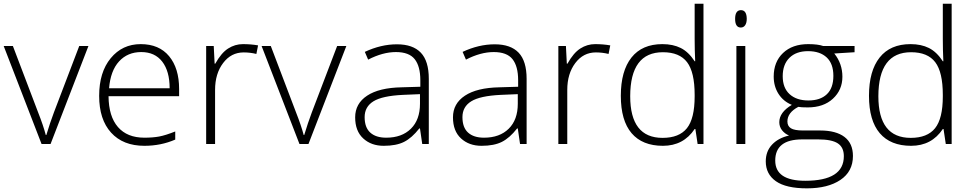

<svg xmlns="http://www.w3.org/2000/svg" viewBox="-20 -780 5264 1040"><path d="M205.1 0 0 -530.8H49.8L187 -169.9Q214.4 -100.6 228 -48.8H231Q251 -115.2 272 -170.9L409.2 -530.8H459L253.9 0Z M570.8 -301.8H898.9Q898.9 -394 858.9 -446Q818.8 -498 745.1 -498Q671.4 -498 625 -447.5Q578.6 -397 570.8 -301.8ZM950.2 -297.9V-258.8H567.9Q568.8 -149.4 618.9 -91.8Q668.9 -34.2 762.2 -34.2Q807.6 -34.2 842 -40.5Q876.5 -46.9 929.2 -67.9V-23.9Q851.6 9.8 762.2 9.8Q646.5 9.8 581.8 -61.5Q517.1 -132.8 517.1 -260.7Q517.1 -388.7 579.8 -464.8Q642.6 -541 742.2 -541Q841.8 -541 896 -475.6Q950.2 -410.2 950.2 -297.9Z M1377.9 -534.2 1368.7 -487.8Q1335.4 -496.1 1299.8 -496.1Q1231.9 -496.1 1188.5 -438.5Q1145 -380.9 1145 -293V0H1096.7V-530.8H1137.7L1142.6 -435.1H1146Q1178.7 -493.7 1215.8 -517.3Q1252.9 -541 1295.9 -541Q1338.9 -541 1377.9 -534.2Z M1602.1 0 1397 -530.8H1446.8L1584 -169.9Q1611.3 -100.6 1625 -48.8H1627.9Q1647.9 -115.2 1668.9 -170.9L1806.2 -530.8H1856L1650.9 0Z M2071.8 -34.2Q2156.7 -34.2 2205.8 -82.8Q2254.9 -131.3 2254.9 -217.8V-270L2162.1 -266.1Q2050.3 -260.7 2002.7 -231.2Q1955.1 -201.7 1955.1 -145.5Q1955.1 -89.4 1985.6 -61.8Q2016.1 -34.2 2071.8 -34.2ZM2155.8 -307.1 2256.8 -310.1V-345.2Q2256.8 -420.9 2226.3 -459.5Q2195.8 -498 2124.5 -498Q2053.2 -498 1974.1 -457L1956.1 -499Q2043.5 -540 2129.9 -540Q2216.3 -540 2259.5 -494.6Q2302.7 -449.2 2302.7 -353V0H2267.1L2254.9 -84H2251Q2210.9 -32.7 2168.7 -11.5Q2126.5 9.8 2058.6 9.8Q1990.7 9.8 1947.3 -30.3Q1903.8 -70.3 1903.8 -144.5Q1903.8 -218.8 1968.5 -261.7Q2033.2 -304.7 2155.8 -307.1Z M2601.6 -34.2Q2686.5 -34.2 2735.6 -82.8Q2784.7 -131.3 2784.7 -217.8V-270L2691.9 -266.1Q2580.1 -260.7 2532.5 -231.2Q2484.9 -201.7 2484.9 -145.5Q2484.9 -89.4 2515.4 -61.8Q2545.9 -34.2 2601.6 -34.2ZM2685.5 -307.1 2786.6 -310.1V-345.2Q2786.6 -420.9 2756.1 -459.5Q2725.6 -498 2654.3 -498Q2583 -498 2503.9 -457L2485.8 -499Q2573.2 -540 2659.7 -540Q2746.1 -540 2789.3 -494.6Q2832.5 -449.2 2832.5 -353V0H2796.9L2784.7 -84H2780.8Q2740.7 -32.7 2698.5 -11.5Q2656.2 9.8 2588.4 9.8Q2520.5 9.8 2477.1 -30.3Q2433.6 -70.3 2433.6 -144.5Q2433.6 -218.8 2498.3 -261.7Q2563 -304.7 2685.5 -307.1Z M3285.6 -534.2 3276.4 -487.8Q3243.2 -496.1 3207.5 -496.1Q3139.6 -496.1 3096.2 -438.5Q3052.7 -380.9 3052.7 -293V0H3004.4V-530.8H3045.4L3050.3 -435.1H3053.7Q3086.4 -493.7 3123.5 -517.3Q3160.6 -541 3203.6 -541Q3246.6 -541 3285.6 -534.2Z M3570.8 -497.1Q3394 -497.1 3393.6 -258.8Q3393.6 -33.2 3568.8 -33.2Q3658.7 -33.2 3700.7 -85.4Q3742.7 -137.7 3742.7 -257.8V-266.1Q3742.7 -389.2 3701.7 -443.1Q3660.6 -497.1 3570.8 -497.1ZM3567.9 -541Q3625.5 -541 3667.5 -520Q3709.5 -499 3742.7 -448.2H3745.6Q3742.7 -509.8 3742.7 -568.8V-759.8H3790.5V0H3758.8L3746.6 -81.1H3742.7Q3682.1 9.8 3570.8 9.8Q3459.5 9.8 3401.1 -58.6Q3342.8 -127 3342.8 -261.2Q3342.8 -395.5 3400.4 -468.3Q3458 -541 3567.9 -541Z M3992.7 -630.9Q3961.9 -630.9 3961.9 -677.7Q3961.9 -724.6 3993.2 -725.1Q4024.4 -725.1 4024.9 -678.2Q4024.9 -656.2 4016.4 -643.6Q4007.8 -630.9 3992.7 -630.9ZM4017.1 0H3968.8V-530.8H4017.1Z M4256.1 -466.8Q4219.7 -430.7 4219.7 -367.2Q4219.7 -303.7 4257.1 -269.8Q4294.4 -235.8 4358.9 -235.8Q4423.3 -235.8 4458.7 -269.5Q4494.1 -303.2 4494.1 -369.1Q4494.1 -435.1 4457.8 -469Q4421.4 -502.9 4356.9 -502.9Q4292.5 -502.9 4256.1 -466.8ZM4179.2 89.8Q4179.2 199.2 4341.8 199.2Q4550.8 199.2 4550.8 65.9Q4550.8 18.1 4518.1 -3.4Q4485.4 -24.9 4412.1 -24.9H4325.2Q4179.2 -24.9 4179.2 89.8ZM4245.1 -122.1Q4245.1 -96.7 4264.4 -85Q4283.7 -73.2 4329.1 -73.2H4421.9Q4508.3 -73.2 4554.2 -38.3Q4600.1 -3.4 4600.1 64.9Q4600.1 148.9 4532.2 194.6Q4464.4 240.2 4351.1 240.2Q4237.8 240.2 4182.9 201.7Q4127.9 163.1 4127.9 94.2Q4127.9 39.6 4161.9 3.4Q4195.8 -32.7 4253.9 -45.9Q4230 -56.2 4215.6 -75Q4201.2 -93.8 4201.2 -118.2Q4201.2 -171.4 4269 -211.9Q4222.7 -231 4196.8 -271.7Q4170.9 -312.5 4170.9 -365.2Q4170.9 -444.8 4221.4 -492.9Q4272 -541 4357.9 -541Q4410.2 -541 4439 -530.8H4608.9V-497.1L4499 -490.2Q4543 -435.5 4543 -364.3Q4543 -293 4491.9 -245.6Q4440.9 -198.2 4355 -198.2Q4318.8 -198.2 4304.2 -201.2Q4245.1 -169.9 4245.1 -122.1Z M4915 -497.1Q4738.3 -497.1 4737.8 -258.8Q4737.8 -33.2 4913.1 -33.2Q5002.9 -33.2 5044.9 -85.4Q5086.9 -137.7 5086.9 -257.8V-266.1Q5086.9 -389.2 5045.9 -443.1Q5004.9 -497.1 4915 -497.1ZM4912.1 -541Q4969.7 -541 5011.7 -520Q5053.7 -499 5086.9 -448.2H5089.8Q5086.9 -509.8 5086.9 -568.8V-759.8H5134.8V0H5103L5090.8 -81.1H5086.9Q5026.4 9.8 4915 9.8Q4803.7 9.8 4745.4 -58.6Q4687 -127 4687 -261.2Q4687 -395.5 4744.6 -468.3Q4802.2 -541 4912.1 -541Z"/></svg>

Font: OpenSans-Light
Style: Regular
Weight: 300
Foundry: Ascender Corporation
Version: Version 1.10